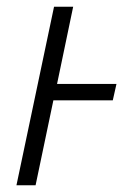

<svg xmlns="http://www.w3.org/2000/svg" viewBox="-20 -552 403 572"><path d="M29 0 141 -532H198L150 -302H327L316 -253H139L86 0Z"/></svg>

Font: Noto Sans Display Light
Style: Italic
Weight: 300
Italic angle: -12°
Designer: Monotype Design Team
Foundry: Monotype Imaging Inc.
Version: Version 2.003